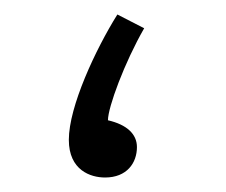

<svg xmlns="http://www.w3.org/2000/svg" viewBox="-20 -241 312 265"><path d="M125 4C155 4 169 -16 169 -38C169 -56 155 -69 129 -75C129 -93 152 -155 179 -202L142 -221C112 -173 75 -94 75 -48C75 -6 105 4 125 4Z"/></svg>

Font: Noto Sans Arabic UI XCn Lt
Style: Regular
Weight: 300
Width: 2
Designer: Monotype Design Team, Nadine Chahine and Nizar Qandah
Foundry: Monotype Imaging Inc.
Version: Version 2.010